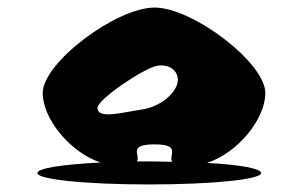

<svg xmlns="http://www.w3.org/2000/svg" viewBox="-20 -732 809 508"><path d="M79 -274C79 -258 199 -244 374 -244C549 -244 671 -258 671 -274C671 -286 616 -296 528 -301C608 -327 682 -416 682 -486C682 -566 490 -712 389 -712C287 -712 93 -566 93 -486C93 -418 165 -329 246 -302C145 -297 79 -287 79 -274ZM238 -446C236 -468 361 -552 396 -558C432 -564 457 -540 449 -510C439 -478 398 -448 354 -442C310 -436 238 -415 238 -446ZM342 -305C353 -321 316 -350 389 -350C462 -350 424 -320 436 -304C416 -304 396 -305 374 -305Z"/></svg>

Font: Ampere
Style: Ext
Weight: 400
Version: Version 1